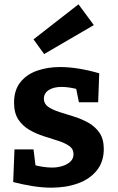

<svg xmlns="http://www.w3.org/2000/svg" viewBox="-20 -856 544 888"><path d="M183 -399Q183 -376 203 -362Q223 -348 254.5 -338Q286 -328 321.5 -317Q357 -306 388.5 -288.5Q420 -271 440 -242Q460 -213 460 -167Q460 -108 428 -68Q396 -28 341 -8Q286 12 217 12Q177 12 132.5 5Q88 -2 41 -14L47 -165H135L146 -77L134 -94Q154 -88 178 -84.5Q202 -81 220 -81Q246 -81 268.5 -88Q291 -95 305.5 -108.5Q320 -122 320 -143Q320 -167 300 -181Q280 -195 248.5 -205Q217 -215 182.5 -226Q148 -237 116.5 -255Q85 -273 65 -303Q45 -333 45 -381Q45 -439 74 -475.5Q103 -512 151.5 -529Q200 -546 258 -546Q299 -546 345 -538.5Q391 -531 439 -517L434 -383H345L329 -462L348 -441Q301 -454 265 -454Q228 -454 205.5 -439.5Q183 -425 183 -399ZM184 -606 135 -674 343 -836 414 -740Z"/></svg>

Font: Bitter Thin
Style: Bold
Weight: 700
Version: Version 3.021